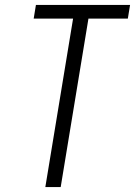

<svg xmlns="http://www.w3.org/2000/svg" viewBox="-20 -755 545 775"><path d="M163 0 275 -680H116L125 -735H505L496 -680H337L225 0Z"/></svg>

Font: Iosevka SS18 Light
Style: Italic
Weight: 300
Italic angle: -9°
Monospace: yes
Designer: Belleve Invis
Foundry: Belleve Invis
Version: Version 25.1.1; ttfautohint (v1.8.4)